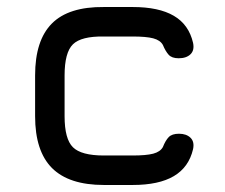

<svg xmlns="http://www.w3.org/2000/svg" viewBox="-20 -527 641 547"><path d="M276 0Q176.5 0 128.2 -48.2Q80 -96.5 80 -196V-312Q80 -412 127.8 -460Q175.5 -508 276 -507H358Q432.5 -507 475.2 -482Q518 -457 530 -405Q534.5 -384 522.8 -372.5Q511 -361 489 -361Q469.5 -361 460.5 -371Q451.5 -381 444 -399Q436.5 -412.5 416.5 -417.8Q396.5 -423 358 -423H276Q211.5 -424 187.8 -400.8Q164 -377.5 164 -312V-196Q164 -131 187.8 -107.5Q211.5 -84 276 -84H358Q396.5 -84 416.5 -89.2Q436.5 -94.5 444 -108Q451.5 -127 460.8 -136.5Q470 -146 490 -146Q511 -146 522.8 -134.5Q534.5 -123 530 -102Q518 -50.5 475.2 -25.2Q432.5 0 358 0Z"/></svg>

Font: Jura Light
Style: Bold
Weight: 700
Version: Version 5.104